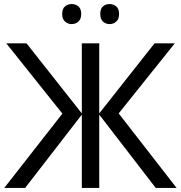

<svg xmlns="http://www.w3.org/2000/svg" viewBox="-20 -928 894 948"><path d="M288 -367 11 -714H111L384 -368V-714H470V-368L743 -714H843L566 -368L852 0H749L470 -362V0H384V-362L104 0H1ZM287 -859Q287 -885 301 -896.5Q315 -908 334 -908Q353 -908 367 -896.5Q381 -885 381 -859Q381 -834 367 -821.5Q353 -809 334 -809Q315 -809 301 -821.5Q287 -834 287 -859ZM475 -859Q475 -885 488.5 -896.5Q502 -908 521 -908Q540 -908 554 -896.5Q568 -885 568 -859Q568 -834 554 -821.5Q540 -809 521 -809Q502 -809 488.5 -821.5Q475 -834 475 -859Z"/></svg>

Font: Noto IKEA Arabic
Style: Regular
Weight: 400
Designer: Monotype Design Team
Foundry: Monotype Imaging Inc.
Version: Version 1.200